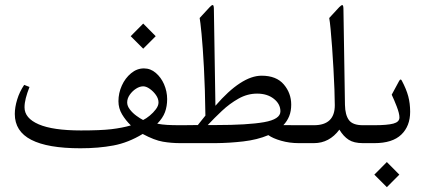

<svg xmlns="http://www.w3.org/2000/svg" viewBox="-20 -583 1731 782"><path d="M563.3 -487 512.3 -435.6 563.3 -384.7 614.2 -435.6ZM561.1 -37.4Q609.1 -11.7 643.4 -5.9Q677.7 0 714.3 0H726.4Q737.4 0 737.4 -34.8V-37.4Q737.4 -73 726.4 -73H714.3Q681.3 -73 660.6 -74.3Q639.9 -75.5 620.5 -79.2Q643.2 -102.3 652 -126.3Q660.8 -150.3 660.8 -179.3Q660.8 -210.5 648 -240.2Q635.9 -267.7 614.6 -286Q593.3 -304.4 566.2 -304.4Q537.6 -304.4 513.8 -284.6Q489.9 -264.8 476.3 -234.7Q462.4 -203.9 462.4 -170.9Q462.4 -141.9 477.1 -117.3Q491.7 -92.8 513 -72.2Q477.4 -62 433.4 -56.8Q389.4 -51.7 309.9 -51.7Q195.5 -51.7 137.7 -76.6Q79.9 -101.6 79.9 -145.9Q79.9 -163.2 85.1 -183.4Q90.2 -203.5 100.1 -228.8L78.5 -237.3Q59.4 -209 49.9 -177.5Q40.3 -145.9 40.3 -118.8Q40.3 -48 107.3 -13.6Q174.2 20.9 307.3 20.9Q381.7 20.9 442.1 9.5Q502.4 -1.8 561.1 -37.4ZM563.3 -231.4Q575.4 -231.4 589.8 -221.3Q604.3 -211.2 615 -196.2Q625.6 -181.2 625.6 -165.7Q625.6 -152.5 615 -138.2Q604.3 -123.9 589.8 -112Q575.4 -100.1 562.9 -94.2Q550.4 -100.5 535.2 -111.7Q520 -122.8 509 -137.1Q498 -151.4 498 -165.7Q498 -181.9 508.4 -196.9Q518.9 -212 533.9 -221.7Q549 -231.4 563.3 -231.4Z M722.8 -73Q711.4 -72.6 708.8 -64Q706.3 -55.4 706.3 -38.1V-34.5Q706.3 -17.6 708.7 -8.8Q711 0 722.8 0H857.7Q913.5 -0.4 970.7 -7Q1027.9 -13.6 1073 -32.6Q1091.3 -19.4 1125.2 -9.7Q1159.1 0 1196.9 0H1236.9Q1244.2 0 1245.7 -8.8Q1247.2 -17.6 1247.2 -34.8V-37.8Q1247.2 -55.7 1245.7 -64.4Q1244.2 -73 1236.9 -73L1134.2 -73.3Q1149.6 -89.5 1157.9 -110Q1166.1 -130.5 1166.1 -156.9Q1166.1 -203.5 1135.9 -239.1Q1105.6 -274.7 1045.5 -274.7Q1004.4 -274.7 957.3 -244Q910.2 -213.4 857.4 -152.2L851.1 -547.1Q850.8 -562.5 846.4 -562.5Q842 -562.5 834.6 -554.5L793.2 -509.7Q795.7 -497.6 800.9 -445Q806 -392.4 810.6 -307.1Q815.2 -221.9 816.6 -112.2Q808.6 -102.7 801.1 -93Q793.5 -83.2 785.8 -73.7ZM826.2 -73.7Q852.2 -101.6 883.8 -131.3Q915.3 -161 951.4 -181.3Q987.5 -201.7 1027.1 -201.7Q1068.6 -201.7 1095.3 -180.6Q1122.1 -159.5 1122.1 -129.4Q1122.1 -97.2 1055.4 -85.4Q988.6 -73.7 860.3 -73.7Z M1232.5 -73Q1221.1 -73 1218.6 -64.2Q1216 -55.4 1216 -38.1V-34.5Q1216 -17.6 1218.4 -8.8Q1220.8 0 1232.5 0H1258.5Q1290.1 0 1315.9 -13.8Q1341.8 -27.5 1362.3 -55Q1378.8 -27.5 1400.1 -13.8Q1421.3 0 1458 0H1473.4Q1480.7 0 1482.4 -8.8Q1484 -17.6 1484 -34.8V-37.4Q1484 -55.4 1482.4 -64.2Q1480.7 -73 1473.4 -73H1458Q1416.6 -73 1401.2 -93.9Q1385.8 -114.8 1385 -155.8L1378.8 -547.1Q1378.4 -562.5 1374.2 -562.3Q1370 -562.2 1362.3 -554.5L1320.9 -509.7Q1323.4 -496.5 1326.5 -464.6Q1329.7 -432.7 1332.6 -390.5Q1335.5 -348.4 1338.1 -303.6Q1340.7 -258.9 1342.1 -219.5Q1343.6 -180.1 1343.6 -154.4Q1343.6 -73 1258.5 -73Z M1555.6 77 1504.6 128.3 1555.6 179.3 1606.5 128.3ZM1650.5 -128Q1650.5 -161.7 1642.8 -190.7Q1635.1 -219.7 1616.4 -254.9Q1613.9 -259.6 1611.1 -259.1Q1608.4 -258.5 1605.1 -252.3L1575.4 -197.3Q1584.9 -177.5 1595.9 -149.1Q1606.9 -120.6 1606.9 -104.5Q1606.9 -86.2 1582.1 -79.6Q1557.4 -73 1503.9 -73H1469.4Q1458 -73 1455.4 -64.2Q1452.9 -55.4 1452.9 -38.1V-34.5Q1452.9 -17.6 1455.3 -8.8Q1457.6 0 1469.4 0H1505Q1578.3 0 1614.4 -34.7Q1650.5 -69.3 1650.5 -128Z"/></svg>

Font: Parastoo
Style: Regular
Weight: 400
Foundry: Saber Rastikerdar (saber.rastikerdar@gmail.com)
Version: Version 3.000